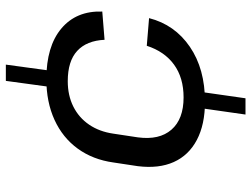

<svg xmlns="http://www.w3.org/2000/svg" viewBox="-124 -706 880 673"><g transform="rotate(-90 316.5 -370.0)"><path d="M426 -790 405 -636H348L369 -790ZM330 -104 308 50H251L273 -104ZM296 -92Q216 -92 162 -120.5Q108 -149 84.5 -201.5Q61 -254 70 -327L83 -413Q93 -485 131.5 -538Q170 -591 232.5 -619.5Q295 -648 375 -648Q490 -648 552.5 -595.5Q615 -543 612 -452L513 -444Q510 -507 474 -540Q438 -573 368 -573Q318 -573 279 -553.5Q240 -534 215.5 -498Q191 -462 184 -413L171 -327Q161 -252 198 -209.5Q235 -167 311 -167Q380 -167 426 -200.5Q472 -234 492 -296L589 -288Q566 -198 488.5 -145Q411 -92 296 -92Z"/></g></svg>

Font: Pathway Extreme 28pt Medium
Style: Italic
Weight: 500
Italic angle: -8°
Designer: Eduardo Rodriguez Tunni
Foundry: Eduardo Rodriguez Tunni
Version: Version 1.001;gftools[0.9.26]